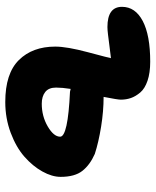

<svg xmlns="http://www.w3.org/2000/svg" viewBox="48 -582 579 714"><g transform="rotate(90 337.0 -224.5)"><path d="M358.9 44.9Q252.9 44.9 202.9 -5.6Q152.8 -56.2 152.8 -141.1Q152.8 -184.6 173.8 -262.9Q194.8 -341.3 195.8 -348.1Q179.2 -346.2 152.8 -342.8Q126.5 -339.4 108.4 -337.2Q90.3 -335 80.1 -335Q4.9 -335 4.9 -389.2Q4.9 -438.5 57.6 -466.3Q110.4 -494.1 209 -494.1Q250.5 -494.1 279.8 -484.1Q309.1 -474.1 323.5 -457Q337.9 -439.9 344 -422.4Q350.1 -404.8 350.1 -384.8Q350.1 -373 339.8 -320.8Q392.6 -320.8 450.4 -311.5Q508.3 -302.2 551.8 -288.1Q592.8 -270 615 -241.7Q637.2 -213.4 637.2 -161.1Q637.2 -128.9 617.2 -93Q597.2 -57.1 562.3 -26.4Q527.3 4.4 473.4 24.7Q419.4 44.9 358.9 44.9ZM305.2 -144Q305.2 -116.7 321.5 -103.8Q337.9 -90.8 365.2 -90.8Q411.6 -90.8 449.7 -113Q487.8 -135.3 487.8 -159.2Q487.8 -188 320.8 -195.8Q311 -198.2 310.1 -198.2Q305.2 -166.5 305.2 -144Z"/></g></svg>

Font: Shantell Sans Irregular Bouncy
Style: Bold
Weight: 700
Designer: Stephen Nixon, Anya Danilova, Shantell Martin
Foundry: Arrow Type
Version: Version 1.006;[9816181b4]